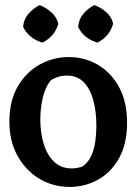

<svg xmlns="http://www.w3.org/2000/svg" viewBox="-20 -717 543 757"><path d="M254 20Q190 20 136.5 -11.5Q83 -43 50 -101Q17 -159 17 -238Q17 -319 50 -376Q83 -433 136.5 -462.5Q190 -492 251 -492Q314 -492 366 -461.5Q418 -431 449.5 -373.5Q481 -316 481 -233Q481 -150 449.5 -93.5Q418 -37 366.5 -8.5Q315 20 254 20ZM263 -53Q283 -53 304 -60Q328 -76 340 -103Q352 -130 356 -161.5Q360 -193 360 -222Q360 -275 348.5 -319.5Q337 -364 311.5 -391.5Q286 -419 244 -419Q225 -419 208 -413.5Q191 -408 180 -400Q158 -373 148.5 -331Q139 -289 139 -245Q139 -195 152 -151Q165 -107 192.5 -80Q220 -53 263 -53ZM364 -549Q310 -565 288 -611Q291 -642 309 -663Q327 -684 352 -697Q379 -687 400 -668Q421 -649 426 -623Q411 -572 364 -549ZM147 -549Q94 -565 71 -611Q74 -642 92.5 -663Q111 -684 136 -697Q162 -687 183 -668Q204 -649 210 -623Q195 -572 147 -549Z"/></svg>

Font: Eczar Medium
Style: Regular
Weight: 500
Designer: Vaibhav Singh
Foundry: Rosetta Type Foundry
Version: Version 2.000